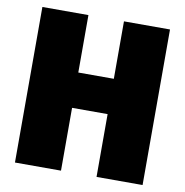

<svg xmlns="http://www.w3.org/2000/svg" viewBox="-79 -771 814 846"><g transform="rotate(10 328.5 -348.0)"><path d="M614 0H408V-281H249V0H43V-696H249V-439H408V-696H614Z"/></g></svg>

Font: Trujillo Black
Style: Regular
Weight: 900
Designer: Fira Sans original fonts by bBox Type GmbH, Carrois Corporate GbR, & Edenspiekermann AG / Changes by Cristiano Sobral
Foundry: Fira Sans original fonts by bBox Type GmbH, Carrois Corporate GbR, & Edenspiekermann AG / Changes by Cristiano Sobral
Version: Version 4.301;July 28, 2020;FontCreator 13.0.0.2655 64-bit